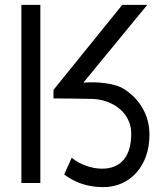

<svg xmlns="http://www.w3.org/2000/svg" viewBox="-20 -753 680 790"><path d="M68 -733V0H146V-733ZM200 -348C226 -348 334 -347 360 -346C443 -343 520 -290 520 -203C520 -109 477 -59 400 -59C358 -59 310 -75 275 -104L244 -35C291 -1 338 16 403 17C514 18 595 -69 595 -199C595 -283 551 -349 488 -388C455 -409 385 -418 323 -413L586 -733H483L200 -383Z"/></svg>

Font: Kreadon Medium
Style: Regular
Weight: 500
Designer: kohakuno
Foundry: StudioGnu
Version: Version 1.000;Glyphs 3.1.2 (3151)